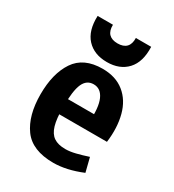

<svg xmlns="http://www.w3.org/2000/svg" viewBox="-161 -732 759 837"><g transform="rotate(30 219.0 -313.5)"><path d="M218.8 -450.2Q285.2 -450.2 328.1 -415.5Q371.1 -380.9 387.2 -320.3Q403.3 -259.8 393.6 -183.6H99.6V-259.8H322.3L283.2 -218.8Q289.1 -294.9 272 -333.5Q254.9 -372.1 218.8 -372.1Q183.6 -372.1 168 -336.9Q152.3 -301.8 152.3 -218.8Q152.3 -161.1 162.1 -127.9Q171.9 -94.7 193.4 -80.1Q214.8 -65.4 252 -65.4Q274.4 -65.4 302.2 -72.3Q330.1 -79.1 362.3 -89.8L379.9 -19.5Q301.8 12.7 236.3 12.7Q129.9 12.7 84.5 -49.8Q39.1 -112.3 39.1 -218.8Q39.1 -323.2 81.5 -386.7Q124 -450.2 218.8 -450.2ZM84 -638.7H161.1Q160.2 -608.4 174.8 -593.3Q189.5 -578.1 218.8 -578.1Q248 -578.1 262.7 -593.3Q277.3 -608.4 276.4 -638.7H353.5Q356.4 -563.5 319.8 -523.9Q283.2 -484.4 218.8 -484.4Q154.3 -484.4 117.7 -523.9Q81.1 -563.5 84 -638.7Z"/></g></svg>

Font: Sudo Var
Style: Regular
Weight: 400
Monospace: yes
Designer: Jens Kutilek
Foundry: Jens Kutilek
Version: Version 0.065;FEAKit 1.0